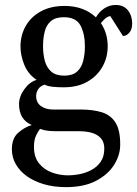

<svg xmlns="http://www.w3.org/2000/svg" viewBox="-20 -519 552 773"><path d="M245.6 234.4Q196.8 234.4 156.7 222.7Q116.7 210.9 87.9 190.2Q59.1 169.4 43.5 141.8Q27.8 114.3 27.8 82Q27.8 37.6 53.7 15.1Q79.6 -7.3 107.9 -15.6Q81.1 -27.3 68.8 -48.6Q56.6 -69.8 56.6 -99.6Q56.6 -130.4 78.1 -159.9Q99.6 -189.5 127.4 -197.3Q93.3 -220.2 77.9 -257.8Q62.5 -295.4 62.5 -332Q62.5 -377.4 83.7 -414.6Q105 -451.7 144.8 -473.4Q184.6 -495.1 239.7 -495.1Q280.3 -495.1 312 -482.9Q343.8 -470.7 366.2 -449.2Q378.9 -471.2 399.7 -485.1Q420.4 -499 445.8 -499Q478 -499 495.1 -477.3Q512.2 -455.6 512.2 -423.8Q512.2 -400.4 500.5 -387.2Q488.8 -374 475.1 -374L423.8 -454.6Q413.1 -452.1 405.5 -446Q397.9 -439.9 386.2 -425.8Q413.6 -385.7 413.6 -332Q413.6 -287.6 392.3 -250Q371.1 -212.4 331.5 -189.9Q292 -167.5 236.8 -167.5Q211.4 -167.5 191.7 -169.7Q171.9 -171.9 159.2 -178.2Q141.1 -171.9 133.3 -159.2Q125.5 -146.5 125.5 -132.3Q125.5 -106.4 144.5 -92.3Q163.6 -78.1 192.9 -78.1H303.2Q355 -78.1 390.9 -66.7Q426.8 -55.2 445.6 -24.4Q464.4 6.3 463.9 64Q463.9 105.5 439.5 144.5Q415 183.6 366.7 209Q318.4 234.4 245.6 234.4ZM255.4 187Q274.9 187 299.6 182.4Q324.2 177.7 347.2 165.8Q370.1 153.8 385 132.8Q399.9 111.8 399.9 79.1Q399.9 52.7 386 37.4Q372.1 22 349.1 15.6Q326.2 9.3 298.8 9.3H211.9Q191.9 9.3 179 8.1Q166 6.8 157.2 4.6Q148.4 2.4 141.1 0Q132.8 10.3 124.8 27.6Q116.7 44.9 116.7 72.8Q116.7 112.8 136.7 138.2Q156.7 163.6 188.5 175.3Q220.2 187 255.4 187ZM238.8 -214.4Q272 -214.4 290 -230.5Q308.1 -246.6 314.9 -273.7Q321.8 -300.8 321.8 -333Q321.8 -382.3 304.2 -416Q286.6 -449.7 236.8 -449.7Q203.6 -449.7 185.3 -434.3Q167 -418.9 160.2 -392.6Q153.3 -366.2 153.3 -333Q153.3 -300.8 160.6 -273.7Q168 -246.6 186.5 -230.5Q205.1 -214.4 238.8 -214.4Z"/></svg>

Font: Gelasio
Style: Regular
Weight: 400
Designer: Eben Sorkin
Foundry: Eben Sorkin
Version: Version 1.008